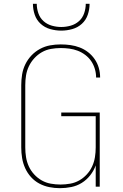

<svg xmlns="http://www.w3.org/2000/svg" viewBox="-20 -975 640 1003"><path d="M293 8Q265 8 237.5 2.5Q210 -3 185.5 -16Q161 -29 142 -50Q123 -71 111.5 -96.5Q100 -122 95.5 -149.5Q91 -177 91 -205V-530Q91 -558 95.5 -586Q100 -614 112.5 -639.5Q125 -665 144.5 -685.5Q164 -706 189 -719.5Q214 -733 241.5 -738Q269 -743 297 -743Q323 -743 348 -739.5Q373 -736 396.5 -727Q420 -718 440 -702.5Q460 -687 474.5 -666Q489 -645 496 -620.5Q503 -596 503 -571V-570H482V-571Q482 -593 475.5 -615Q469 -637 456.5 -655.5Q444 -674 425.5 -688Q407 -702 386 -710Q365 -718 342.5 -721Q320 -724 297 -724Q272 -724 246.5 -719.5Q221 -715 199 -702.5Q177 -690 159.5 -671Q142 -652 131 -629Q120 -606 116 -581Q112 -556 112 -530V-205Q112 -179 116 -154Q120 -129 130.5 -106Q141 -83 158.5 -64Q176 -45 198 -32.5Q220 -20 245.5 -15.5Q271 -11 296 -11Q321 -11 346.5 -15.5Q372 -20 394 -32.5Q416 -45 433.5 -64Q451 -83 461.5 -106Q472 -129 476 -154Q480 -179 480 -205V-368H300V-387H501V0H480V-111Q470 -83 451 -59Q432 -35 407 -19.5Q382 -4 352.5 2Q323 8 293 8ZM300 -815Q271 -815 242.5 -823Q214 -831 192.5 -850.5Q171 -870 161.5 -898Q152 -926 152 -955H172Q172 -930 180.5 -905.5Q189 -881 207.5 -864.5Q226 -848 250.5 -841Q275 -834 300 -834Q325 -834 349.5 -841Q374 -848 392.5 -864.5Q411 -881 419.5 -905.5Q428 -930 428 -955H448Q448 -926 438.5 -898Q429 -870 407.5 -850.5Q386 -831 357.5 -823Q329 -815 300 -815Z"/></svg>

Font: Iosevka Aile Thin
Style: Regular
Weight: 100
Designer: Belleve Invis
Foundry: Belleve Invis
Version: Version 31.1.0; ttfautohint (v1.8.4)